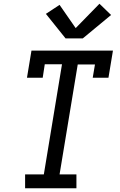

<svg xmlns="http://www.w3.org/2000/svg" viewBox="-20 -1005 640 1025"><path d="M114 0V-74H214L311 -662H219L208 -590H124L148 -735H583L559 -590H475L487 -661H395L298 -74H388V0ZM422 -800H330L225 -931L298 -979L384 -855L511 -985L573 -925Z"/></svg>

Font: Iosevka Slab Extended
Style: Italic
Weight: 400
Width: 7
Italic angle: -9°
Monospace: yes
Designer: Belleve Invis
Foundry: Belleve Invis
Version: Version 11.1.0; ttfautohint (v1.8.3)